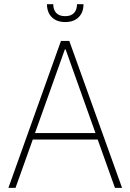

<svg xmlns="http://www.w3.org/2000/svg" viewBox="-20 -904 628 924"><path d="M20.5 0 273.4 -707H313.5L567.4 0H533.2L450.2 -232.4H137.7L54.7 0ZM439.5 -263.7 295.9 -666H292L148.4 -263.7ZM293.9 -797.9Q252.9 -797.9 229.5 -821Q206.1 -844.2 206.1 -883.8H236.3Q236.3 -856.4 251 -841.3Q265.6 -826.2 293.9 -826.2Q321.3 -826.2 335.9 -841.3Q350.6 -856.4 350.6 -883.8H381.8Q381.8 -844.2 358.4 -821Q335 -797.9 293.9 -797.9Z"/></svg>

Font: Pretendard GOV Thin
Style: Regular
Weight: 100
Designer: Base glyphs from Inter by Rasmus Andersson; Hangeul glyphs from Noto Sans CJK(Source Han Sans) by Jang Soo-young and Kan
Foundry: Kil Hyung-jin
Version: Version 1.309